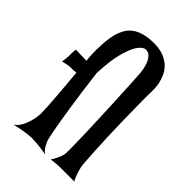

<svg xmlns="http://www.w3.org/2000/svg" viewBox="-234 -841 964 964"><g transform="rotate(45 248.0 -359.0)"><path d="M447.3 -52.7Q451.2 -38.1 455.1 -24.4Q459 -12.7 463.9 0.5Q468.8 13.7 475.6 21.5H380.9Q368.2 21.5 356.4 22.5Q345.7 23.4 334 24.4Q322.3 25.4 312.5 27.3Q322.3 12.7 328.1 0Q334 -12.7 337.9 -21.5Q341.8 -32.2 343.8 -41Q344.7 -46.9 344.7 -80.6Q344.7 -114.3 343.3 -163.6Q341.8 -212.9 339.4 -272.9Q336.9 -333 334.5 -392.1Q332 -451.2 329.1 -503.4Q326.2 -555.7 324.2 -589.8Q324.2 -592.8 321.8 -612.3Q319.3 -631.8 312 -652.8Q304.7 -673.8 290.5 -689Q276.4 -704.1 252.9 -700.2Q232.4 -692.4 214.8 -662.1Q200.2 -636.7 186.5 -585.4Q172.9 -534.2 168.9 -443.4Q185.5 -308.6 198.2 -227.1Q210.9 -145.5 218.8 -102.5Q228.5 -50.8 233.4 -31.2Q239.3 -15.6 246.1 -3.9Q252 6.8 260.3 16.6Q268.6 26.4 278.3 29.3Q250 24.4 229 22Q208 19.5 193.4 18.6Q175.8 17.6 164.1 17.6Q152.3 18.6 135.7 20.5Q107.4 23.4 57.6 35.2Q77.1 21.5 88.9 -1Q100.6 -23.4 106.4 -44.9Q113.3 -70.3 115.2 -97.7Q115.2 -114.3 113.3 -150.4Q111.3 -180.7 107.4 -233.9Q103.5 -287.1 95.7 -372.1Q85 -371.1 77.1 -370.6Q69.3 -370.1 64.5 -370.1H53.7Q48.8 -370.1 42 -369.1Q36.1 -368.2 26.9 -366.2Q17.6 -364.3 4.9 -361.3Q6.8 -369.1 7.3 -377.4Q7.8 -385.7 8.8 -392.6Q9.8 -400.4 9.8 -407.2V-421.9Q9.8 -428.7 10.3 -436.5Q10.7 -444.3 11.7 -452.1L88.9 -450.2Q84 -492.2 85 -525.9Q85.9 -559.6 87.9 -584Q90.8 -612.3 95.7 -633.8Q102.5 -660.2 114.3 -682.6Q126 -705.1 146.5 -720.7Q167 -736.3 197.3 -744.6Q227.5 -752.9 270.5 -752.9Q311.5 -752 339.8 -739.7Q368.2 -727.5 385.7 -709Q403.3 -690.4 412.6 -668.5Q421.9 -646.5 425.8 -626.5Q429.7 -606.4 429.7 -591.8Q429.7 -577.1 429.7 -573.2Q428.7 -525.4 429.7 -470.7Q430.7 -416 431.6 -361.3Q432.6 -306.6 434.6 -254.9Q436.5 -203.1 439 -161.6Q441.4 -120.1 443.4 -90.8Q445.3 -61.5 447.3 -52.7Z"/></g></svg>

Font: Irish Grover
Style: Regular
Weight: 400
Designer: Squid
Foundry: Font Diner, Inc DBA Sideshow
Version: Version 1.001